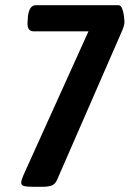

<svg xmlns="http://www.w3.org/2000/svg" viewBox="-20 -720 510 742"><path d="M114 2Q84 2 73 -1Q62 -4 62 -14Q62 -19 64.5 -27Q67 -35 71 -44L322 -599H109Q82 -599 87 -642L88 -657Q93 -700 119 -700H437Q447 -700 452 -687Q457 -674 459 -658.5Q461 -643 461 -637Q461 -627 458.5 -619.5Q456 -612 454 -606L201 -26Q194 -9 181 -3.5Q168 2 142 2Z"/></svg>

Font: Asap Condensed Condensed SemiBold
Style: Italic
Weight: 600
Width: 3
Italic angle: -6°
Designer: Pablo Cosgaya
Foundry: Omnibus-Type
Version: Version 3.001; ttfautohint (v1.8.4.7-5d5b)